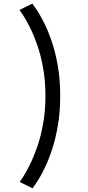

<svg xmlns="http://www.w3.org/2000/svg" viewBox="-20 -828 490 1070"><path d="M161.5 221.6 89.5 186Q94.3 180.1 110 155.7Q125.8 131.3 146.5 90Q167.1 48.6 187.1 -8.5Q207 -65.6 220.1 -137.2Q233.2 -208.9 233.2 -294Q233.2 -379.5 219.9 -451.5Q206.6 -523.4 186.4 -580.6Q166.1 -637.8 145.2 -678.8Q124.2 -719.9 108.4 -743.5Q92.5 -767.2 88.4 -772.4L160.4 -808Q170 -795.5 188.6 -767.2Q207.1 -738.9 228.8 -694.7Q250.5 -650.6 270.3 -591.1Q290.1 -531.7 302.8 -457.4Q315.5 -383 315.5 -294Q315.5 -205 302.8 -130.4Q290.1 -55.8 270.6 3.8Q251.1 63.4 229.5 107.6Q208 151.9 189.6 180.4Q171.1 208.9 161.5 221.6Z"/></svg>

Font: League Mono Thin Condensed
Style: Regular
Weight: 100
Width: 1
Designer: Tyler Finck
Foundry: The League of Moveable Type / Tyler Finck
Version: Version 2.300;RELEASE